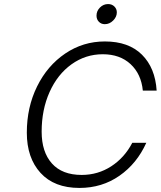

<svg xmlns="http://www.w3.org/2000/svg" viewBox="-20 -919 791 945"><path d="M112 -266Q112 -391 162.5 -493.5Q213 -596 301 -655.5Q389 -715 496 -715Q613 -715 678.5 -650Q744 -585 751 -473H683Q675 -555 622.5 -603.5Q570 -652 486 -652Q401 -652 332 -602.5Q263 -553 224 -466Q185 -379 185 -271Q185 -171 235.5 -114.5Q286 -58 382 -58Q462 -58 527.5 -100.5Q593 -143 631 -216H700Q654 -114 568 -54Q482 6 371 6Q247 6 179.5 -68Q112 -142 112 -266ZM455 -842Q455 -865 472 -882Q489 -899 512 -899Q531 -899 543 -887Q555 -875 555 -858Q555 -836 537 -818Q519 -800 496 -800Q478 -800 466.5 -812Q455 -824 455 -842Z"/></svg>

Font: Be Vietnam Light
Style: Italic
Weight: 300
Italic angle: -9.222°
Designer: Gabriel Lam
Foundry: TypeRant
Version: Version 3.000